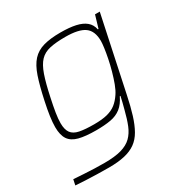

<svg xmlns="http://www.w3.org/2000/svg" viewBox="-176 -648 940 984"><g transform="rotate(-30 294.0 -156.0)"><path d="M188 206Q155 206 118 205Q81 204 48 202.5Q15 201 -8 199L-1 166Q28 168 59.5 170Q91 172 122 173Q153 174 179 174Q241 174 279.5 163Q318 152 341 129.5Q364 107 378 72.5Q392 38 404 -10Q409 -27 414 -48.5Q419 -70 422 -83H418Q400 -45 374.5 -25Q349 -5 313 1.5Q277 8 227 8Q164 8 125.5 -2Q87 -12 69.5 -38Q52 -64 52 -111Q52 -138 57 -173.5Q62 -209 72 -255Q89 -335 106.5 -386.5Q124 -438 150 -466.5Q176 -495 216.5 -506.5Q257 -518 318 -518Q370 -518 406.5 -510Q443 -502 464.5 -484Q486 -466 492 -436H496L518 -510H546L453 -72Q440 -9 425.5 37.5Q411 84 392.5 116.5Q374 149 347 168.5Q320 188 281 197Q242 206 188 206ZM233 -24Q281 -24 311.5 -32Q342 -40 363 -56.5Q384 -73 402 -100Q415 -119 426 -148.5Q437 -178 446.5 -212Q456 -246 462.5 -278.5Q469 -311 472.5 -337Q476 -363 476 -377Q476 -436 441.5 -461Q407 -486 327 -486Q272 -486 236 -478Q200 -470 177.5 -446.5Q155 -423 139 -377Q123 -331 107 -255Q97 -209 91.5 -174.5Q86 -140 86 -115Q86 -77 100.5 -57Q115 -37 147.5 -30.5Q180 -24 233 -24Z"/></g></svg>

Font: Saira Thin
Style: Italic
Weight: 100
Italic angle: -12°
Designer: Hector Gatti with collaboration of the Omnibus-Type team
Foundry: Omnibus-Type
Version: Version 1.101